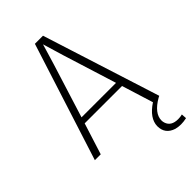

<svg xmlns="http://www.w3.org/2000/svg" viewBox="-254 -743 1015 1015"><g transform="rotate(-45 254.0 -235.0)"><path d="M214.8 -512.7Q218.8 -525.4 229.5 -561.5Q244.1 -609.4 249 -627Q253.9 -609.4 268.6 -561.5Q279.3 -525.4 283.2 -512.7L377.9 -210H120.1ZM507.8 183.6 505.9 154.3Q491.2 158.2 474.6 158.2Q422.9 158.2 410.2 119.1Q407.2 110.4 407.2 100.6Q407.2 47.9 481.4 4.9Q486.3 2 491.2 0L281.2 -659.2H220.7L9.8 0H53.7L109.4 -175.8H388.7L443.4 0H444.3Q371.1 47.9 370.1 106.4Q370.1 165 427.7 183.6Q446.3 188.5 465.8 188.5Q485.4 188.5 507.8 183.6Z"/></g></svg>

Font: Yaldevi Colombo ExtraLight
Style: Regular
Weight: 275
Designer: Sol Matas, Denzil Rajitha, Kosala Senevirathne and Pathum Egodawatta
Foundry: Mooniak
Version: Version 1.020 ; ttfautohint (v1.6)